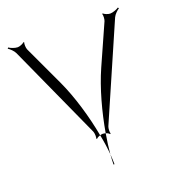

<svg xmlns="http://www.w3.org/2000/svg" viewBox="-109 -531 690 748"><g transform="rotate(-20 236.5 -157.5)"><path d="M3 -438C11 -433 24 -421 29 -410L206 -20C209 -13 210 4 207 9L210 11C212 8 219 4 226 2C211 -80 184 -172 151 -243L73 -410C70 -417 69 -434 72 -439L69 -441C65 -436 50 -430 42 -430C30 -430 13 -437 6 -442ZM226 2C232 31 236 60 238 85C240 60 244 31 249 2C245 1 240 0 237 0C234 0 230 1 226 2ZM249 2C256 4 262 8 264 11L267 9C264 4 265 -13 268 -20L438 -410C443 -421 456 -433 464 -438L461 -442C454 -437 437 -430 425 -430C417 -430 401 -436 398 -441L395 -439C398 -434 397 -417 394 -410L320 -244C288 -172 263 -80 249 2ZM236 127H240C240 114 239 100 238 85C237 100 236 114 236 127Z"/></g></svg>

Font: Armata Saber
Style: Rg
Weight: 400
Designer: Jasper
Foundry: Cannot Into Space Fonts
Version: Version 0.970